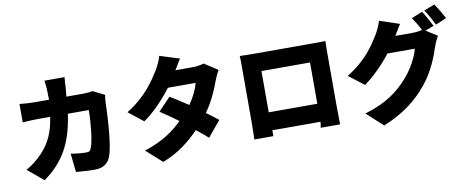

<svg xmlns="http://www.w3.org/2000/svg" viewBox="-78 -1241 4156 1709"><g transform="rotate(-10 2000.0 -386.5)"><path d="M521 -487H710C710 -378 693 -208 669 -153C659 -128 655 -119 621 -119C583 -119 531 -124 484 -133L502 36C549 40 610 45 672 45C748 45 792 12 814 -43C856 -148 866 -422 870 -537C870 -547 874 -579 877 -595L773 -647C745 -642 716 -639 691 -639H534C535 -647 536 -655 537 -662L538 -676C540 -688 541 -701 542 -715C542 -726 543 -742 544 -758L545 -769C546 -786 547 -802 548 -813H367C371 -789 376 -734 376 -712C376 -685 376 -664 378 -639H255C217 -639 158 -642 112 -647V-481C158 -485 224 -487 255 -487H361C343 -364 305 -263 218 -173C172 -125 119 -85 72 -59L215 60C400 -73 485 -233 521 -487Z M1617 -146C1658 -113 1696 -82 1722 -58L1839 -199C1811 -221 1775 -249 1732 -280C1801 -378 1843 -478 1869 -552C1880 -582 1897 -616 1910 -638L1789 -717C1763 -709 1722 -702 1689 -702H1531C1546 -725 1568 -766 1590 -797L1412 -853C1401 -814 1374 -757 1356 -729C1303 -645 1223 -517 1046 -408L1180 -302C1274 -367 1366 -465 1438 -560H1689C1676 -508 1644 -440 1600 -376C1595 -379 1591 -382 1586 -385L1573 -393L1564 -399C1518 -429 1474 -458 1438 -479L1327 -363C1372 -334 1428 -295 1488 -251C1411 -175 1312 -99 1140 -45L1283 83C1431 26 1531 -57 1617 -146Z M2288 -26H2723C2722 4 2715 27 2715 27H2891C2891 27 2890 -10 2890 -50V-63C2889 -85 2889 -106 2889 -122V-628C2889 -660 2889 -698 2891 -726C2857 -725 2821 -725 2794 -725H2235C2216 -725 2188 -726 2159 -726L2149 -727C2138 -727 2127 -727 2117 -727C2119 -700 2119 -659 2119 -627V-128C2119 -73 2116 27 2116 27H2288V-26ZM2284 -189V-562H2723V-189H2284Z M3984 -741C3967 -775 3928 -841 3902 -878L3805 -841C3832 -803 3866 -740 3886 -699L3984 -741ZM3679 -186C3771 -299 3819 -430 3846 -513C3856 -543 3873 -577 3886 -599L3784 -663L3863 -692C3845 -728 3808 -796 3783 -833L3684 -793C3707 -760 3736 -713 3755 -674C3729 -667 3695 -663 3665 -663H3512C3527 -686 3549 -728 3572 -761L3392 -821C3381 -782 3354 -725 3336 -697C3283 -613 3210 -495 3033 -386L3171 -280C3236 -326 3296 -383 3351 -444L3358 -452C3362 -457 3367 -462 3371 -467L3377 -474C3379 -476 3380 -477 3381 -478L3387 -486C3397 -497 3406 -509 3415 -521H3662C3649 -456 3591 -347 3528 -277C3526 -274 3523 -271 3520 -268L3515 -262C3433 -173 3335 -91 3130 -29L3276 105C3464 28 3582 -67 3679 -186Z"/></g></svg>

Font: Glow Sans SC Normal Heavy
Style: Regular
Weight: 900
Designer: Ryoko NISHIZUKA (kana, bopomofo & ideographs); Paul D. Hunt (Latin, Greek & Cyrillic); Sandoll Communications, Soo-young
Version: Version 0.93